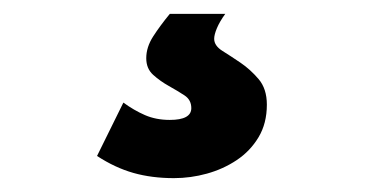

<svg xmlns="http://www.w3.org/2000/svg" viewBox="-20 -30 527 277"><path d="M305 -10Q297 1 293 10.5Q289 20 289 26Q289 36 301 43.5Q313 51 327 60.5Q341 70 353 84Q365 98 365 121Q365 148 353 168Q341 188 321.5 201Q302 214 278.5 220.5Q255 227 231 227Q199 227 172.5 219.5Q146 212 120 195L158 118Q173 129 189 136Q205 143 225 143Q256 143 256 126Q256 114 246 107.5Q236 101 223.5 94Q211 87 201 78Q191 69 191 54Q191 38 201 22.5Q211 7 225 -10Z"/></svg>

Font: Amaranth
Style: Bold Italic
Weight: 700
Italic angle: -12°
Designer: Gesine Todt
Foundry: Gesine Todt
Version: Version 1.001